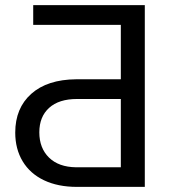

<svg xmlns="http://www.w3.org/2000/svg" viewBox="-20 -731 666 751"><path d="M39.6 -212.4Q39.6 -308.1 102.3 -364Q165 -419.9 277.8 -420.9H452.6V-633.8H109.9V-710.9H546.4V0H280.8Q206.5 0 152.1 -25.9Q97.7 -51.8 68.6 -100.1Q39.6 -148.4 39.6 -212.4ZM452.6 -343.8H281.2Q210.4 -343.8 172.1 -309.1Q133.8 -274.4 133.8 -213.4Q133.8 -151.9 171.6 -114.7Q209.5 -77.6 277.3 -76.7H452.6Z"/></svg>

Font: Roboto
Style: Regular
Weight: 400
Designer: Google
Version: Version 2.134; 2016; ttfautohint (v1.6)